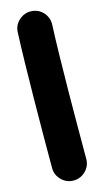

<svg xmlns="http://www.w3.org/2000/svg" viewBox="-127 -784 494 909"><g transform="rotate(-15 119.5 -330.0)"><path d="M127.9 -742.7Q162.6 -741.2 185.8 -715.6Q209 -689.9 207.5 -655.3Q204.6 -593.8 202.9 -511.5Q201.2 -429.2 200.2 -338.4Q199.2 -247.6 199 -159.7Q198.7 -71.8 198.7 0Q198.7 34.2 174.1 58.8Q149.4 83.5 114.7 83.5Q80.6 83.5 55.9 58.8Q31.2 34.2 31.2 0Q31.2 -72.3 31.5 -160.2Q31.7 -248 33 -339.6Q34.2 -431.2 35.9 -514.9Q37.6 -598.6 40.5 -663.1Q42 -697.8 67.9 -720.9Q93.8 -744.1 127.9 -742.7Z"/></g></svg>

Font: Mikhak Black
Style: Regular
Weight: 900
Designer: Amin Abedi
Version: Version 3.3